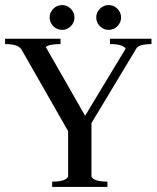

<svg xmlns="http://www.w3.org/2000/svg" viewBox="-29 -738 618 758"><path d="M365.5 -634.5Q351 -649 351 -669Q351 -689 365.5 -703.5Q380 -718 400 -718Q420 -718 434.5 -703.5Q449 -689 449 -669Q449 -649 434.5 -634.5Q420 -620 400 -620Q380 -620 365.5 -634.5ZM181.5 -634.5Q167 -649 167 -669Q167 -689 181.5 -703.5Q196 -718 216 -718Q236 -718 250.5 -703.5Q265 -689 265 -669Q265 -649 250.5 -634.5Q236 -620 216 -620Q196 -620 181.5 -634.5ZM210 -585V-564Q163 -564 152 -552L307 -281L467 -546Q456 -564 405 -564V-585H569V-564Q527 -564 512 -551L332 -252V-41Q341 -21 395 -21V0H177V-21Q231 -21 240 -41V-220L55 -544Q41 -564 -9 -564V-585Z"/></svg>

Font: Judson
Style: Regular
Weight: 400
Version: Version 20110429